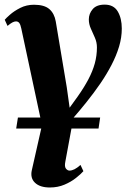

<svg xmlns="http://www.w3.org/2000/svg" viewBox="-28 -558 558 830"><path d="M308 -141Q335.5 -180 354 -215Q372.5 -250 381.8 -283.8Q391 -317.5 391 -353Q391 -375 382.2 -395Q373.5 -415 364.8 -434.2Q356 -453.5 356 -474Q356 -499 372.8 -518.5Q389.5 -538 424.5 -538Q463.5 -538 481 -508.5Q498.5 -479 498.5 -434.5Q498.5 -396 486.8 -356.8Q475 -317.5 454.2 -277.5Q433.5 -237.5 405.8 -197Q378 -156.5 345.5 -116Q331.5 -99 317 -81.2Q302.5 -63.5 289.5 -49L254.5 140.5Q250 162 257 170.8Q264 179.5 272.5 179.5Q282 179.5 293.8 173.8Q305.5 168 320 155L332.5 182Q321.5 194.5 300.5 211.2Q279.5 228 250.8 240.2Q222 252.5 187.5 252.5Q145 252.5 123.5 232.2Q102 212 109.5 178L153.5 -16.5L64 -435Q60.5 -452 55.2 -458.8Q50 -465.5 41 -465.5Q34 -465.5 25.5 -461Q17 -456.5 4.5 -446L-7.5 -472.5Q-3 -478.5 14.8 -494.2Q32.5 -510 59.5 -523.8Q86.5 -537.5 119 -537.5Q163.5 -537.5 185.2 -518.8Q207 -500 213 -465.5L260.5 -181.5L273 -92.5ZM42 -2.5 49.5 -50H405L398 -2.5Z"/></svg>

Font: Merriweather 96pt ExtraBold
Style: Italic
Weight: 800
Italic angle: -7.8°
Version: Version 2.101